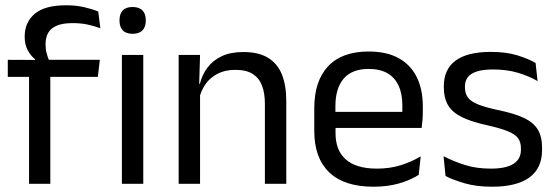

<svg xmlns="http://www.w3.org/2000/svg" viewBox="-20 -696 2106 727"><path d="M230 -676Q267.5 -676 297.2 -669.2Q327 -662.5 352 -652.5L360 -589Q335.5 -598 310.8 -603.2Q286 -608.5 255 -608.5Q217.5 -608.5 194.8 -598.8Q172 -589 162.2 -571.2Q152.5 -553.5 152.5 -528.5V-526Q152.5 -508.5 157 -492.8Q161.5 -477 167 -464L112.5 -462V-472Q97 -484 85.2 -505.5Q73.5 -527 73.5 -555.5V-558Q73.5 -611.5 111.5 -643.8Q149.5 -676 230 -676ZM90 0V-444.5H170.5V0ZM9.5 -405V-469.5L121 -469L154 -469.5H358L350.5 -405ZM441.5 0V-488H522.5V0ZM482 -568Q457 -568 444.8 -581.2Q432.5 -594.5 432.5 -617.5V-620Q432.5 -643.5 444.8 -656.5Q457 -669.5 482 -669.5Q507 -669.5 519.5 -656.5Q532 -643.5 532 -620V-617.5Q532 -594 519.5 -581Q507 -568 482 -568Z M983 0V-303.5Q983 -343 972.2 -371.5Q961.5 -400 937.2 -415.8Q913 -431.5 871 -431.5Q832.5 -431.5 804.2 -417Q776 -402.5 758.5 -377.8Q741 -353 734 -321.5L719.5 -379H737Q745 -412 765 -439.2Q785 -466.5 818.8 -482.8Q852.5 -499 901.5 -499Q959.5 -499 995.2 -477Q1031 -455 1047.5 -413.8Q1064 -372.5 1064 -312.5V0ZM656.5 0V-488H737.5L734 -371L737.5 -366.5V0Z M1394.5 11Q1283 11 1226.5 -43.5Q1170 -98 1170 -199.5V-286.5Q1170 -389.5 1222.5 -445.2Q1275 -501 1376 -501Q1444 -501 1489.5 -475.8Q1535 -450.5 1558 -404Q1581 -357.5 1581 -293V-275Q1581 -259 1579.8 -243Q1578.5 -227 1576.5 -211.5H1502Q1503 -235.5 1503.2 -257Q1503.5 -278.5 1503.5 -296.5Q1503.5 -341 1489.2 -371.8Q1475 -402.5 1446.8 -418.8Q1418.5 -435 1376 -435Q1313 -435 1281.5 -398.5Q1250 -362 1250 -294V-247.5L1250.5 -237.5V-191Q1250.5 -160.5 1259.5 -136Q1268.5 -111.5 1287.8 -93.8Q1307 -76 1336.8 -66.8Q1366.5 -57.5 1407.5 -57.5Q1455 -57.5 1496 -70Q1537 -82.5 1573 -104L1565.5 -34Q1533 -13.5 1490 -1.2Q1447 11 1394.5 11ZM1212.5 -211.5V-272.5H1559.5V-211.5Z M1843 11Q1784 11 1740 -1.8Q1696 -14.5 1667 -29.5L1659.5 -104.5Q1696 -85.5 1739.8 -71.5Q1783.5 -57.5 1839 -57.5Q1895.5 -57.5 1924 -75.5Q1952.5 -93.5 1952.5 -129V-134.5Q1952.5 -157.5 1941.8 -172.5Q1931 -187.5 1903 -199Q1875 -210.5 1823.5 -222Q1762 -235.5 1726.5 -253.8Q1691 -272 1675.8 -299Q1660.5 -326 1660.5 -365V-369.5Q1660.5 -433.5 1705 -466.5Q1749.5 -499.5 1839 -499.5Q1896.5 -499.5 1938.8 -486.5Q1981 -473.5 2008 -457.5L2015.5 -389Q1983 -408 1941 -420.5Q1899 -433 1846.5 -433Q1808.5 -433 1785 -425.2Q1761.5 -417.5 1751 -403.2Q1740.5 -389 1740.5 -369V-365Q1740.5 -343 1751 -327.8Q1761.5 -312.5 1788.8 -301.2Q1816 -290 1864.5 -279.5Q1927 -267 1963.8 -249.5Q2000.5 -232 2016.5 -205.2Q2032.5 -178.5 2032.5 -136.5V-128Q2032.5 -59 1984.5 -24Q1936.5 11 1843 11Z"/></svg>

Font: Anek Latin
Style: Regular
Weight: 400
Designer: Yesha Goshar
Foundry: Ek Type
Version: Version 1.003